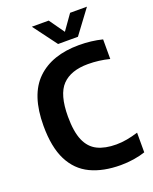

<svg xmlns="http://www.w3.org/2000/svg" viewBox="-172 -1042 913 1146"><g transform="rotate(-20 284.0 -469.0)"><path d="M393.5 9.5Q281.5 9.5 202 -28.5Q122.5 -66.5 80.5 -149.8Q38.5 -233 38.5 -368.5Q38.5 -564.5 134 -657Q229.5 -749.5 402 -749.5Q480 -749.5 549.5 -732V-607.5Q482.5 -624.5 413.5 -624.5Q304.5 -624.5 249.5 -567.5Q194.5 -510.5 194.5 -370.5Q194.5 -274 218.8 -218.2Q243 -162.5 291 -139Q339 -115.5 410 -115.5Q443.5 -115.5 478 -121.8Q512.5 -128 549.5 -139.5V-14.5Q517.5 -3.5 476.5 3Q435.5 9.5 393.5 9.5ZM287.5 -798 175.5 -948.5H282.5L350.5 -852.5L418.5 -948.5H525.5L413.5 -798Z"/></g></svg>

Font: Encode Sans Semi Condensed
Style: Bold
Weight: 700
Width: 4
Designer: Multiple Designers
Foundry: Impallari Type
Version: Version 3.000; ttfautohint (v1.8.3) -l 8 -r 50 -G 200 -x 14 